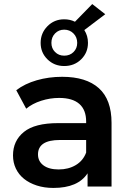

<svg xmlns="http://www.w3.org/2000/svg" viewBox="-20 -918 647 945"><path d="M529 -313V0H411V-65Q364 7 243 7Q198 7 161 -5Q124 -17 98 -38Q72 -59 58 -88.5Q44 -118 44 -153Q44 -225 97.5 -268.5Q151 -312 266 -312H404V-320Q404 -377 370.5 -406.5Q337 -436 271 -436Q226 -436 182.5 -422Q139 -408 109 -383L60 -474Q102 -506 161 -523Q220 -540 286 -540Q404 -540 466.5 -484Q529 -428 529 -313ZM404 -167V-229H275Q167 -229 167 -158Q167 -124 194 -104Q221 -84 269 -84Q317 -84 353 -105.5Q389 -127 404 -167ZM395 -770Q413 -742 413 -707Q413 -659 379.5 -626Q346 -593 296 -593Q247 -593 213.5 -626Q180 -659 180 -707Q180 -755 213.5 -789Q247 -823 296 -823Q325 -823 349 -811L434 -898L498 -848ZM360 -707Q360 -735 341.5 -753.5Q323 -772 296 -772Q269 -772 251 -753.5Q233 -735 233 -707Q233 -680 251 -662Q269 -644 296 -644Q324 -644 342 -662Q360 -680 360 -707Z"/></svg>

Font: CMG Sans SemiBold
Style: Regular
Weight: 600
Designer: Julieta Ulanovsky
Foundry: Julieta Ulanovsky
Version: Version 7.200